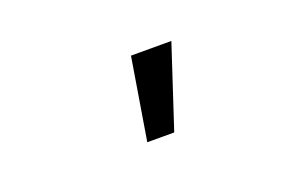

<svg xmlns="http://www.w3.org/2000/svg" viewBox="-42 -949 684 446"><g transform="rotate(-20 300.0 -726.0)"><path d="M396.4 -827H296.6L263.4 -625H330Z"/></g></svg>

Font: CommitMonoV142 ExtLt
Style: Regular
Weight: 200
Monospace: yes
Designer: Eigil Nikolajsen
Foundry: Eigil Nikolajsen
Version: Version 1.142